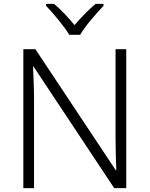

<svg xmlns="http://www.w3.org/2000/svg" viewBox="-20 -967 769 987"><path d="M336 -788H392C416 -831 475 -898 512 -937V-947H471C435 -917 395 -875 363 -838C333 -875 294 -917 258 -947H217V-937C254 -898 311 -831 336 -788ZM629 0V-714H574V-261C574 -206 576 -133 578 -92H575L162 -714H100V0H155V-451C155 -514 152 -572 150 -624H153L567 0Z"/></svg>

Font: Noto Sans Gujarati Light
Style: Regular
Weight: 300
Designer: Jelle Bosma - Monotype Design Team, Universal Thirst
Foundry: Monotype Imaging Inc.
Version: Version 2.106